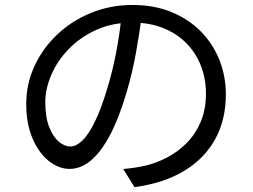

<svg xmlns="http://www.w3.org/2000/svg" viewBox="-20 -738 1040 789"><path d="M563.7 -682.7Q553.9 -604.9 538.5 -519.8Q523.1 -434.7 499 -354.8Q468.8 -252.3 432.1 -183.1Q395.5 -113.9 353.9 -78.9Q312.4 -43.9 266.2 -43.9Q221.9 -43.9 180.9 -76.2Q139.9 -108.5 113.9 -168.5Q87.8 -228.6 87.8 -311.1Q87.8 -392.8 121.4 -465.9Q154.9 -539 214.7 -595.7Q274.4 -652.5 354 -685Q433.6 -717.6 525 -717.6Q613.1 -717.6 683.5 -688.9Q753.9 -660.2 804.2 -609.8Q854.4 -559.4 881.2 -492.6Q908.1 -425.8 908.1 -350Q908.1 -245 863.7 -165Q819.2 -85.1 735.5 -35Q651.7 15.1 532.7 31L486.4 -43.5Q510.5 -45.6 532.5 -48.9Q554.5 -52.2 572.2 -56Q620.2 -66.8 665.6 -90.3Q711 -113.8 747.2 -150.4Q783.5 -187 804.9 -237.6Q826.3 -288.3 826.3 -353.1Q826.3 -413.6 806.1 -466.4Q786 -519.1 747.1 -559.2Q708.2 -599.3 652 -622.2Q595.9 -645.1 523.9 -645.1Q441.6 -645.1 375.5 -615.2Q309.4 -585.2 262.4 -536.5Q215.5 -487.9 190.8 -430.3Q166.1 -372.8 166.1 -318Q166.1 -255.5 182.5 -215Q198.8 -174.5 222.4 -155.2Q246.1 -136 269 -136Q292.6 -136 317.7 -159.6Q342.9 -183.3 368.8 -235.6Q394.8 -287.9 420.1 -372.1Q442.5 -444.3 457.9 -525.3Q473.3 -606.3 480.3 -684.1Z"/></svg>

Font: Noto Sans JP
Style: Regular
Weight: 100
Designer: Ryoko NISHIZUKA 西塚涼子 (kana, bopomofo & ideographs); Paul D. Hunt (Latin, Greek & Cyrillic); Sandoll Communications 산돌커뮤니
Foundry: Adobe
Version: Version 2.004;hotconv 1.0.118;makeotfexe 2.5.65603